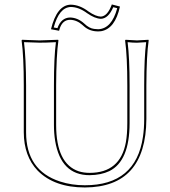

<svg xmlns="http://www.w3.org/2000/svg" viewBox="-20 -825 759 855"><path d="M546.9 -444.8Q546.9 -573.7 537.1 -645L539.1 -647.9Q540.5 -647.9 589.8 -645Q589.8 -645 641.1 -647.9L642.1 -645Q632.3 -578.1 631.8 -444.8V-294.9Q629.9 8.8 357.9 9.8Q221.7 9.8 147.5 -65.4Q86.4 -129.4 85.9 -235.8V-444.8Q85.9 -573.7 76.2 -645L78.1 -647.9Q79.6 -647.9 155.8 -645L238.8 -647.9L240.2 -645Q230.5 -578.1 230 -444.8V-269Q230 -95.7 331.1 -62Q353.5 -55.2 378.9 -55.2Q515.6 -55.2 540.5 -191.4Q546.9 -227.5 546.9 -276.9ZM429.2 -751Q459 -752.9 478 -805.2L514.2 -795.9Q492.7 -696.8 430.2 -686Q423.3 -685.1 417 -685.1Q378.4 -685.1 352.5 -709Q350.1 -711.4 348.1 -712.9Q322.3 -736.3 292 -736.8Q257.8 -736.8 245.1 -695.3Q244.1 -691.4 243.2 -688L207 -694.8Q233.4 -802.7 294.9 -804.2Q335 -803.7 374 -773.9Q406.7 -751.5 429.2 -751ZM557.1 -444.8V-276.9Q557.1 -107.4 466.8 -63Q429.7 -45.4 378.9 -44.9Q251 -44.9 225.6 -197.8Q220.2 -231.4 220.2 -269V-444.8Q220.2 -570.8 229 -637.2Q184.6 -634.8 156.2 -635Q127.9 -635.3 86.9 -637.2Q95.7 -565.9 96.2 -444.8V-235.8Q96.2 -65.9 247.6 -16.6Q298.8 0 357.9 0Q585.4 0 616.7 -216.3Q622.1 -252.9 622.1 -294.9V-444.8Q622.1 -570.8 630.9 -637.2Q606.9 -635.3 589.8 -634.8Q571.3 -634.8 548.3 -637.2Q557.1 -565.9 557.1 -444.8ZM429.2 -741.2Q402.3 -742.2 368.2 -766.1Q330.6 -793.9 294.9 -793.9Q243.2 -792 219.2 -702.6L235.8 -699.7Q252.4 -746.1 292 -747.1Q326.7 -746.1 355 -720.2Q377.4 -698.7 398.9 -696.3Q407.7 -695.3 417 -694.8Q477.5 -696.8 502 -788.6L484.4 -793Q462.4 -742.2 429.2 -741.2Z"/></svg>

Font: Linux Biolinum Outline O
Style: Bold
Weight: 700
Designer: Philipp H. Poll
Foundry: Philipp H. Poll
Version: Version 0.9.2